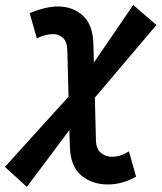

<svg xmlns="http://www.w3.org/2000/svg" viewBox="-23 -729 647 769"><path d="M84.5 19.5 -3.4 -60.5 251.5 -341.8 246.6 -526.9Q246.1 -560.5 230 -576.4Q213.9 -592.3 191.4 -592.3Q157.2 -592.3 124.5 -575.2L95.7 -676.8Q162.1 -703.1 208.5 -703.1Q267.6 -703.1 308.3 -667Q349.1 -630.9 351.1 -552.2L353 -478.5L510.7 -709L603.5 -628.9L356.9 -337.9L361.3 -166.5Q362.3 -132.8 380.9 -116.9Q399.4 -101.1 426.3 -101.1Q460 -101.1 493.2 -123L522 -21.5Q466.8 9.8 409.2 9.8Q345.7 9.8 302.5 -26.4Q259.3 -62.5 256.8 -141.1L254.9 -208Z"/></svg>

Font: Cascadia Mono NF SemiBold
Style: Italic
Weight: 600
Italic angle: -10°
Monospace: yes
Designer: Aaron Bell
Foundry: Saja Typeworks
Version: Version 2404.023; ttfautohint (v1.8.4)